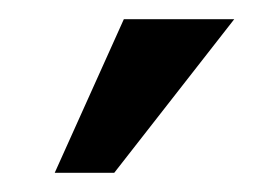

<svg xmlns="http://www.w3.org/2000/svg" viewBox="-20 -780 272 200"><path d="M99 -600H37L109 -760H224Z"/></svg>

Font: Rising Sun
Style: Regular
Weight: 400
Designer: Matt McInerney, Pablo Impallari, Rodrigo Fuenzalida (Raleway font), Stephen Hutchings (Greek), Cristiano Sobral (main ch
Foundry: The Rising Sun Project Authors
Version: Version 4.327; ttfautohint (v1.8.4.7-5d5b-dirty)